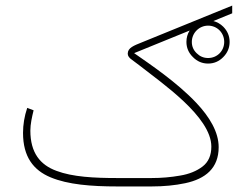

<svg xmlns="http://www.w3.org/2000/svg" viewBox="-20 -672 896 692"><path d="M526.4 0C570.3 0 610.8 -3.9 647.5 -11.7C720.7 -27.3 768.1 -65.9 768.1 -141.6C768.1 -195.8 735.8 -250 688 -300.8C617.2 -376 518.6 -441.9 463.4 -480.5L663.6 -562C655.8 -549.8 651.9 -536.1 651.9 -521C651.9 -500 659.7 -481.4 675.3 -466.3C690.4 -450.7 709 -442.9 730 -442.9C751 -442.9 769.5 -450.7 784.7 -466.3C799.8 -481.4 807.6 -500 807.6 -521C807.6 -542 799.8 -560.5 784.7 -575.7C774.4 -585.9 762.2 -592.8 749 -596.2L816.9 -624V-651.9L491.7 -519.5C462.9 -507.8 440.4 -500 440.4 -478.5C440.4 -470.7 445.3 -463.4 455.6 -456.5C465.8 -449.2 474.6 -442.4 482.9 -436C562.5 -373 741.7 -251.5 741.7 -143.6C741.7 -111.8 731 -87.9 710 -71.8C689 -55.7 661.6 -44.4 628.9 -39.1C595.7 -33.2 561.5 -30.3 525.9 -30.3H402.8C319.3 -30.3 241.7 -34.2 183.6 -56.2C125 -77.6 89.4 -121.1 89.4 -201.2C89.4 -224.6 95.2 -250.5 101.1 -274.4L78.1 -283.2C67.9 -252.9 63 -222.7 63 -192.9C63 -107.4 100.1 -58.6 162.6 -32.7C224.6 -6.8 308.6 0 402.8 0ZM671.4 -521C671.4 -553.2 697.8 -579.6 730 -579.6C762.7 -579.6 788.1 -553.7 788.1 -521C788.1 -488.3 762.7 -462.9 730 -462.9C713.9 -462.9 700.2 -468.8 689 -480C677.2 -491.2 671.4 -504.9 671.4 -521Z"/></svg>

Font: Vazirmatn Thin
Style: Regular
Weight: 100
Designer: Saber Rastikerdar
Foundry: Saber Rastikerdar
Version: Version 33.003